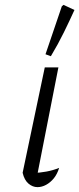

<svg xmlns="http://www.w3.org/2000/svg" viewBox="-20 -763 326 789"><path d="M129 -23 115 -52Q144 -53 171 -58Q198 -63 223 -73Q215 -47 201 -30Q187 -13 169.5 -3.5Q152 6 134 6Q114 6 97 -8.5Q80 -23 73 -53L164 -486H220ZM189 -532 167 -540 234 -737 241 -743 286 -722Q266 -678 242.5 -630Q219 -582 189 -532Z"/></svg>

Font: Piazzolla 8pt ExtraLight
Style: Italic
Weight: 250
Italic angle: -11.3°
Designer: Juan Pablo del Peral
Foundry: Huerta Tipografica
Version: Version 2.001